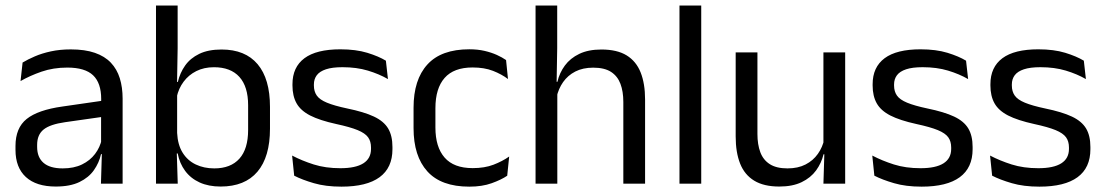

<svg xmlns="http://www.w3.org/2000/svg" viewBox="-20 -683 4108 714"><path d="M355.4 0 359 -118.6 355.9 -131.1V-286.5L356.3 -314.9Q356.3 -374.3 326.2 -403Q296 -431.7 230.4 -431.7Q178.2 -431.7 134.4 -416.5Q90.6 -401.3 56.4 -381.5L64 -450.4Q83.1 -462 109.4 -473.3Q135.7 -484.7 169.3 -492Q202.9 -499.3 243.3 -499.3Q295.8 -499.3 332.6 -486.6Q369.4 -473.9 392.2 -449.9Q415 -425.8 425.5 -392Q436 -358.1 436 -316.2V0ZM187.4 10.7Q114.9 10.7 76.3 -24.6Q37.6 -60 37.6 -125.7V-140Q37.6 -207.4 79.3 -240.7Q121 -274.1 212.2 -286.9L366.5 -309.2L370.9 -249.8L222 -228.6Q166.2 -220.7 142.2 -201.4Q118.1 -182 118.1 -144.5V-136.6Q118.1 -97.9 141.9 -77.4Q165.7 -56.8 213.1 -56.8Q254.9 -56.8 284.9 -71.4Q314.9 -86 333.4 -110.5Q352 -135.1 358.5 -165.2L371.2 -109.8H355.7Q348.6 -77.8 329.3 -50.3Q310.1 -22.8 275.5 -6.1Q240.9 10.7 187.4 10.7Z M800.5 10.7Q755.6 10.7 722.3 -4.5Q689.1 -19.7 668.5 -47.5Q647.9 -75.3 640.8 -112.3H614L638.7 -188.5Q640.9 -144.6 659.1 -115.3Q677.3 -86 707.9 -71.4Q738.4 -56.8 776.8 -56.8Q837.9 -56.8 870.3 -93Q902.7 -129.1 902.7 -199.9V-291.6Q902.7 -361 870.2 -397Q837.7 -433 775.7 -433Q738.7 -433 710 -418.6Q681.4 -404.2 662.8 -379.2Q644.2 -354.2 637.1 -321.8L618.3 -378.4H641.4Q649.2 -411.9 668.4 -439.2Q687.6 -466.5 721 -482.7Q754.4 -498.9 804 -498.9Q891.9 -498.9 938 -444.3Q984 -389.7 984 -285.4V-204.6Q984 -99.5 937.3 -44.4Q890.5 10.7 800.5 10.7ZM560.1 0V-662.5H640.6V-503.5L638.2 -363.5L638.7 -348.1V-143.9L637.3 -117.9L641 0Z M1249.9 11.1Q1191 11.1 1147.1 -1.8Q1103.2 -14.6 1074 -29.7L1066.3 -104.5Q1102.9 -85.3 1146.7 -71.4Q1190.5 -57.5 1245.8 -57.5Q1302.5 -57.5 1331.1 -75.6Q1359.7 -93.7 1359.7 -129.2V-134.5Q1359.7 -157.4 1348.8 -172.5Q1337.8 -187.7 1309.9 -199.2Q1281.9 -210.7 1230.4 -221.8Q1168.9 -235.3 1133.4 -253.5Q1097.9 -271.8 1082.8 -298.9Q1067.6 -326.1 1067.6 -365.1V-369.7Q1067.6 -433.3 1112.2 -466.5Q1156.7 -499.6 1245.8 -499.6Q1303.4 -499.6 1345.7 -486.7Q1388 -473.7 1415 -457.3L1422.7 -388.9Q1389.9 -407.8 1347.9 -420.5Q1305.9 -433.1 1253.6 -433.1Q1215.6 -433.1 1192.1 -425.3Q1168.7 -417.5 1158 -403.2Q1147.3 -388.8 1147.3 -368.9V-365.1Q1147.3 -343 1158 -327.7Q1168.7 -312.3 1195.9 -301.1Q1223.1 -289.8 1271.4 -279.6Q1333.8 -266.8 1370.6 -249.5Q1407.3 -232.2 1423.4 -205.2Q1439.4 -178.3 1439.4 -136.3V-128Q1439.4 -59.1 1391.6 -24Q1343.7 11.1 1249.9 11.1Z M1725.3 11.1Q1620.4 11.1 1569.2 -45.7Q1517.9 -102.4 1517.9 -206.6V-282.3Q1517.9 -386.8 1569.4 -443.2Q1620.8 -499.7 1725.3 -499.7Q1756.4 -499.7 1781.9 -493.8Q1807.5 -487.8 1827.7 -478.7Q1847.9 -469.5 1861.9 -459.7L1869.1 -389.1Q1845.3 -407.1 1813.2 -419.6Q1781.1 -432.1 1737.4 -432.1Q1667.6 -432.1 1633.4 -393.2Q1599.2 -354.4 1599.2 -280.7V-208.7Q1599.2 -136.1 1633.4 -97Q1667.6 -57.8 1737.7 -57.8Q1782.3 -57.8 1815.2 -70.5Q1848.1 -83.1 1873.5 -100.9L1866.2 -29.5Q1843.9 -14.4 1808.5 -1.7Q1773.1 11.1 1725.3 11.1Z M2298 0V-303.7Q2298 -343 2287.2 -371.5Q2276.5 -399.9 2252.2 -415.7Q2227.8 -431.4 2186.1 -431.4Q2147.5 -431.4 2119.4 -417Q2091.4 -402.5 2074.1 -377.8Q2056.8 -353.1 2049.8 -321.6L2032.1 -378.9H2052.9Q2060.6 -412.1 2080.6 -439.3Q2100.6 -466.5 2134.3 -482.7Q2168 -498.9 2216.5 -498.9Q2274.7 -498.9 2310.2 -477.1Q2345.8 -455.2 2362.3 -413.8Q2378.9 -372.3 2378.9 -312.6V0ZM1971.6 0V-662.5H2052.1V-503.7L2049.7 -363.3L2052.5 -357.1V0Z M2506.8 0V-662.5H2587.7V0Z M2796.7 -488.2V-184.5Q2796.7 -145.8 2807.4 -117Q2818.1 -88.3 2842.6 -72.6Q2867.2 -56.8 2908.5 -56.8Q2947.5 -56.8 2975.6 -71.3Q3003.7 -85.7 3021.4 -110.7Q3039.1 -135.6 3045.6 -166.8L3060.1 -109.3H3042.5Q3034.8 -76.7 3014.8 -49.2Q2994.8 -21.8 2961.1 -5.6Q2927.4 10.7 2878.1 10.7Q2820.4 10.7 2784.6 -11.2Q2748.8 -33 2732.3 -74.7Q2715.8 -116.3 2715.8 -175.7V-488.2ZM3123 -488.2V0H3042.1L3045.7 -117.2L3042.1 -121.9V-488.2Z M3407.4 11.1Q3348.5 11.1 3304.6 -1.8Q3260.7 -14.6 3231.5 -29.7L3223.8 -104.5Q3260.4 -85.3 3304.2 -71.4Q3348 -57.5 3403.3 -57.5Q3460 -57.5 3488.6 -75.6Q3517.2 -93.7 3517.2 -129.2V-134.5Q3517.2 -157.4 3506.3 -172.5Q3495.3 -187.7 3467.4 -199.2Q3439.4 -210.7 3387.9 -221.8Q3326.4 -235.3 3290.9 -253.5Q3255.4 -271.8 3240.3 -298.9Q3225.1 -326.1 3225.1 -365.1V-369.7Q3225.1 -433.3 3269.7 -466.5Q3314.2 -499.6 3403.3 -499.6Q3460.9 -499.6 3503.2 -486.7Q3545.5 -473.7 3572.5 -457.3L3580.2 -388.9Q3547.4 -407.8 3505.4 -420.5Q3463.4 -433.1 3411.1 -433.1Q3373.1 -433.1 3349.6 -425.3Q3326.2 -417.5 3315.5 -403.2Q3304.8 -388.8 3304.8 -368.9V-365.1Q3304.8 -343 3315.5 -327.7Q3326.2 -312.3 3353.4 -301.1Q3380.6 -289.8 3428.9 -279.6Q3491.3 -266.8 3528.1 -249.5Q3564.8 -232.2 3580.9 -205.2Q3596.9 -178.3 3596.9 -136.3V-128Q3596.9 -59.1 3549.1 -24Q3501.2 11.1 3407.4 11.1Z M3845.4 11.1Q3786.5 11.1 3742.6 -1.8Q3698.7 -14.6 3669.5 -29.7L3661.8 -104.5Q3698.4 -85.3 3742.2 -71.4Q3786 -57.5 3841.3 -57.5Q3898 -57.5 3926.6 -75.6Q3955.2 -93.7 3955.2 -129.2V-134.5Q3955.2 -157.4 3944.3 -172.5Q3933.3 -187.7 3905.4 -199.2Q3877.4 -210.7 3825.9 -221.8Q3764.4 -235.3 3728.9 -253.5Q3693.4 -271.8 3678.3 -298.9Q3663.1 -326.1 3663.1 -365.1V-369.7Q3663.1 -433.3 3707.7 -466.5Q3752.2 -499.6 3841.3 -499.6Q3898.9 -499.6 3941.2 -486.7Q3983.5 -473.7 4010.5 -457.3L4018.2 -388.9Q3985.4 -407.8 3943.4 -420.5Q3901.4 -433.1 3849.1 -433.1Q3811.1 -433.1 3787.6 -425.3Q3764.2 -417.5 3753.5 -403.2Q3742.8 -388.8 3742.8 -368.9V-365.1Q3742.8 -343 3753.5 -327.7Q3764.2 -312.3 3791.4 -301.1Q3818.6 -289.8 3866.9 -279.6Q3929.3 -266.8 3966.1 -249.5Q4002.8 -232.2 4018.9 -205.2Q4034.9 -178.3 4034.9 -136.3V-128Q4034.9 -59.1 3987.1 -24Q3939.2 11.1 3845.4 11.1Z"/></svg>

Font: Anek Latin Medium
Style: Regular
Weight: 500
Designer: Yesha Goshar
Foundry: Ek Type
Version: Version 1.003